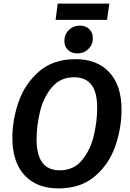

<svg xmlns="http://www.w3.org/2000/svg" viewBox="-20 -1036 723 1071"><path d="M658 -424Q658 -321 623 -220.5Q588 -120 509 -52.5Q430 15 306 15Q185 15 117 -58.5Q49 -132 49 -266Q49 -368 84 -468.5Q119 -569 198 -637.5Q277 -706 401 -706Q522 -706 590 -632.5Q658 -559 658 -424ZM184 -258Q184 -86 313 -86Q391 -86 437.5 -142.5Q484 -199 503 -278.5Q522 -358 522 -434Q522 -523 489.5 -564Q457 -605 393 -605Q316 -605 269 -548.5Q222 -492 203 -412.5Q184 -333 184 -258ZM339 -807Q339 -844 364 -868.5Q389 -893 426 -893Q458 -893 478 -873.5Q498 -854 498 -823Q498 -787 473 -762.5Q448 -738 411 -738Q379 -738 359 -757.5Q339 -777 339 -807ZM290 -925 302 -1016H590L577 -925Z"/></svg>

Font: FiraGO Medium
Style: Italic
Weight: 500
Italic angle: -8°
Designer: bBox Type GmbH
Foundry: bBox Type GmbH
Version: Version 1.001